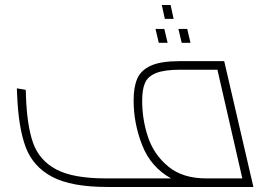

<svg xmlns="http://www.w3.org/2000/svg" viewBox="-20 -743 1059 763"><path d="M987 0H407Q263 0 187 -40.5Q111 -81 82 -158.5Q53 -236 48 -368L47 -392L82 -386Q83 -378 83 -365Q87 -244 111.5 -175Q136 -106 203 -70Q270 -34 402 -34H660Q580 -78 545.5 -165Q511 -252 511 -344Q511 -397 525.5 -430.5Q540 -464 579.5 -482Q619 -500 693 -500H871ZM943 -34 844 -466H698Q634 -466 601 -453Q568 -440 556.5 -414Q545 -388 545 -343Q545 -267 568.5 -197.5Q592 -128 649 -81Q706 -34 800 -34ZM623 -723H658L670 -668H635ZM598 -628H633L646 -573H611ZM689 -628H724L737 -573H702Z"/></svg>

Font: Cairo ExtraLight
Style: Italic
Weight: 275
Italic angle: -13°
Designer: Mohamed Gaber, Accademia di Belle Arti di Urbino and others
Foundry: Kief Type Foundry, Accademia di Belle Arti di Urbino and others
Version: Version 3.011